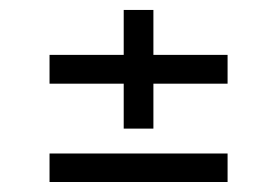

<svg xmlns="http://www.w3.org/2000/svg" viewBox="-20 -463 560 388"><path d="M230 -442.9H290V-352.1H439.9V-293.9H290V-203.1H230V-293.9H80.1V-352.1H230ZM80.1 -152.8H439.9V-95.2H80.1Z"/></svg>

Font: Gidolinya
Style: Regular
Weight: 400
Version: Version 1.0.3